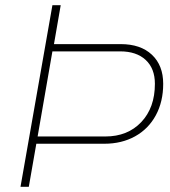

<svg xmlns="http://www.w3.org/2000/svg" viewBox="-20 -720 657 740"><path d="M182 -700H214L188 -550H445Q522 -550 565.5 -509Q609 -468 609 -397Q609 -328 580.5 -275.5Q552 -223 500.5 -194.5Q449 -166 382 -166H120L91 0H59ZM386 -194Q472 -194 524.5 -249.5Q577 -305 577 -397Q577 -456 541.5 -489Q506 -522 443 -522H182L125 -194Z"/></svg>

Font: KoHo ExtraLight
Style: Italic
Weight: 275
Italic angle: -10°
Version: Version 1.000; ttfautohint (v1.6)